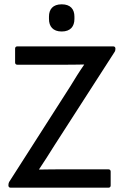

<svg xmlns="http://www.w3.org/2000/svg" viewBox="-20 -870 577 890"><path d="M266 -724C307 -724 325 -748 325 -782V-793C325 -827 307 -850 266 -850C225 -850 207 -827 207 -793V-782C207 -748 225 -724 266 -724ZM29 0H483C489 0 493 -4 493 -10V-75C493 -81 489 -85 483 -85H289C246 -85 203 -85 161 -84V-85C185 -121 208 -157 231 -194L511 -629C514 -633 515 -639 515 -643V-645C515 -651 511 -655 505 -655H60C54 -655 50 -651 50 -645V-580C50 -574 54 -570 60 -570H257C294 -570 333 -570 370 -571V-570C347 -537 326 -503 306 -470L22 -26C20 -22 19 -16 19 -12V-10C19 -4 23 0 29 0Z"/></svg>

Font: Sofia Sans Cond SemiBold
Style: Regular
Weight: 600
Width: 3
Designer: Botio Nikoltchev, Ani Petrova
Foundry: lettersoup
Version: Version 4.100